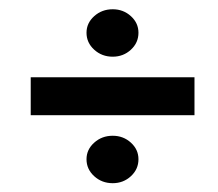

<svg xmlns="http://www.w3.org/2000/svg" viewBox="-20 -572 483 425"><path d="M229.5 -446.5Q253 -446.5 269.8 -462Q286.5 -477.5 286.5 -499.5Q286.5 -521 269.8 -536.2Q253 -551.5 229.5 -551.5Q205.5 -551.5 188.5 -536.2Q171.5 -521 171.5 -499.5Q171.5 -477.5 188.5 -462Q205.5 -446.5 229.5 -446.5ZM48 -317H410.5V-401H48ZM229.5 -166.5Q253 -166.5 269.8 -182Q286.5 -197.5 286.5 -219.5Q286.5 -241 269.8 -256.2Q253 -271.5 229.5 -271.5Q205.5 -271.5 188.5 -256.2Q171.5 -241 171.5 -219.5Q171.5 -197.5 188.5 -182Q205.5 -166.5 229.5 -166.5Z"/></svg>

Font: League Gothic SemiExpanded
Style: Regular
Weight: 400
Width: 6
Designer: The League of Moveable Type
Version: Version 1.600; ttfautohint (v1.8.3)